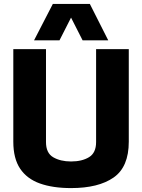

<svg xmlns="http://www.w3.org/2000/svg" viewBox="-20 -951 726 981"><path d="M48 -227V-700H215V-225Q215 -169 252 -147.5Q289 -126 343 -126Q399 -126 435 -148Q471 -170 471 -225V-700H638V-227Q638 -98 560.5 -44Q483 10 343 10Q250 10 184 -13.5Q118 -37 83 -89Q48 -141 48 -227ZM154 -745 250 -931H439L533 -745H402L343 -861L284 -745Z"/></svg>

Font: Georama
Style: Bold
Weight: 700
Designer: Jean-Baptiste Levee
Foundry: Production Type
Version: Version 1.000